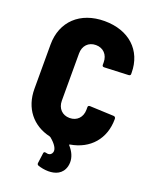

<svg xmlns="http://www.w3.org/2000/svg" viewBox="-163 -796 846 1069"><g transform="rotate(20 260.5 -261.5)"><path d="M507 -480V-488C507 -622 412 -708 268 -708C124 -708 29 -619 29 -482V-220C29 -105 95 -24 199 0C201 1 203 2 205 3C238 30 254 56 249 75C245 89 235 95 223 95C220 95 216 94 212 93C203 91 198 92 197 101L189 161C188 168 191 173 198 175C213 180 235 185 258 185C298 185 340 171 353 121C355 113 356 104 356 96C356 67 344 38 319 10C316 7 317 5 321 4C435 -15 507 -97 507 -214V-216C507 -223 502 -229 495 -229L353 -235C345 -235 341 -232 341 -224V-210C341 -165 312 -134 268 -134C224 -134 195 -165 195 -210V-490C195 -535 224 -566 268 -566C312 -566 341 -535 341 -490V-476C341 -468 345 -465 353 -465L495 -471C502 -471 507 -475 507 -480Z"/></g></svg>

Font: Barlow Semi Condensed ExtraBold
Style: Regular
Weight: 800
Width: 4
Designer: Jeremy Tribby
Foundry: Tribby Type
Version: Version 1.422;hotconv 1.0.109;makeotfexe 2.5.65596